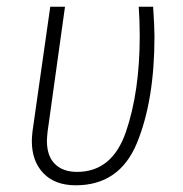

<svg xmlns="http://www.w3.org/2000/svg" viewBox="-20 -542 546 573"><path d="M441 -433Q441 -243 389 -116Q337 11 206 11Q144 11 109.5 -25Q75 -61 75 -121Q75 -130 77 -150L130 -522H174L122 -149Q120 -129 120 -122Q120 -76 144 -52.5Q168 -29 210 -29Q315 -29 356 -149Q397 -269 397 -435Q397 -480 394 -522H437Q441 -462 441 -433Z"/></svg>

Font: Fira Sans Condensed ExtraLight
Style: Italic
Weight: 275
Width: 3
Italic angle: -8°
Designer: Carrois Corporate & Edenspiekermann AG
Foundry: Carrois Corporate GbR & Edenspiekermann AG
Version: Version 4.203